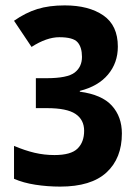

<svg xmlns="http://www.w3.org/2000/svg" viewBox="-20 -681 510 712"><path d="M417 -508Q417 -448 380.5 -404.5Q344 -361 276 -344V-341Q358 -330 395 -289Q432 -248 432 -186Q432 -94 375 -41.5Q318 11 203 11Q156 11 111 4Q66 -3 32 -18V-140Q72 -123 108 -114.5Q144 -106 182 -106Q243 -106 267.5 -130Q292 -154 292 -196Q292 -237 260 -258.5Q228 -280 154 -280H113V-391H152Q230 -391 257 -412Q284 -433 284 -470Q284 -506 267.5 -524.5Q251 -543 200 -543Q153 -543 97 -507L32 -604Q75 -634 118.5 -647.5Q162 -661 220 -661Q309 -661 363 -624Q417 -587 417 -508Z"/></svg>

Font: Noto Sans Telugu ExtraCondensed
Style: Bold
Weight: 700
Width: 2
Designer: Jelle Bosma - Monotype Design Team
Foundry: Monotype Imaging Inc.
Version: Version 2.005; ttfautohint (v1.8.4.7-5d5b)